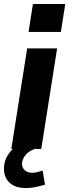

<svg xmlns="http://www.w3.org/2000/svg" viewBox="-35 -751 349 968"><path d="M22 0 102 -507H253L173 0ZM109 -590 131 -731H294L272 -590ZM96 197Q42 197 13.5 170.5Q-15 144 -15 100Q-15 51 18 12.5Q51 -26 101 -45L139 0Q106 13 91 34Q76 55 76 75Q76 95 90 107.5Q104 120 126 120Q140 120 152.5 117Q165 114 180 109L192 180Q164 188 142.5 192.5Q121 197 96 197Z"/></svg>

Font: Mulish ExtraLight ExtraBold
Style: Italic
Weight: 800
Italic angle: -9°
Version: Version 3.603